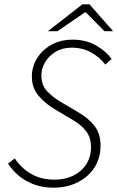

<svg xmlns="http://www.w3.org/2000/svg" viewBox="-20 -854 542 886"><path d="M227 12Q159 12 105.5 -17Q52 -46 17 -99L48 -123Q80 -76 125.5 -50.5Q171 -25 233 -25Q280 -25 318 -43.5Q356 -62 378 -96Q400 -130 400 -176Q400 -219 377 -249Q354 -279 315 -301L231 -351Q190 -375 158.5 -411.5Q127 -448 127 -501Q127 -546 151 -585Q175 -624 217.5 -647.5Q260 -671 316 -671Q376 -671 422 -645Q468 -619 495 -582L466 -556Q441 -589 401.5 -611.5Q362 -634 311 -634Q268 -634 236.5 -615Q205 -596 188 -566.5Q171 -537 171 -506Q171 -461 197 -433.5Q223 -406 258 -385L341 -336Q388 -309 416 -273Q444 -237 444 -182Q444 -124 415.5 -80.5Q387 -37 338 -12.5Q289 12 227 12ZM201 -710 360 -834H393L502 -710H462L376 -797H372L245 -710Z"/></svg>

Font: Source Sans 3 Light
Style: Italic
Weight: 300
Italic angle: -11°
Designer: Paul D. Hunt
Foundry: Adobe
Version: Version 3.046;hotconv 1.0.118;makeotfexe 2.5.65603